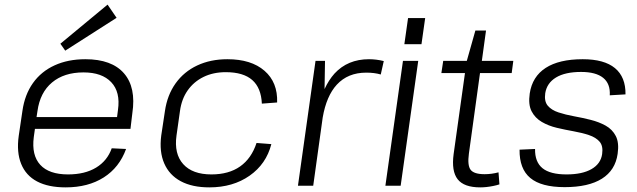

<svg xmlns="http://www.w3.org/2000/svg" viewBox="-20 -803 2755 830"><path d="M264 7Q189 7 140.5 -18.5Q92 -44 71.5 -94.5Q51 -145 61 -216L77 -324Q87 -394 122.5 -444Q158 -494 216 -520.5Q274 -547 349 -547Q463 -547 516 -486Q569 -425 552 -313L544 -246H131L126 -210Q116 -132 154 -90.5Q192 -49 274 -49Q347 -49 395.5 -78.5Q444 -108 463 -162L525 -159Q496 -79 428.5 -36Q361 7 264 7ZM138 -297H486L490 -328Q501 -405 461 -447.5Q421 -490 341 -490Q257 -490 205 -446.5Q153 -403 142 -323ZM484 -726 262 -584 241 -614 445 -783Z M885 7Q811 7 761.5 -19.5Q712 -46 690 -96.5Q668 -147 677 -217L693 -323Q703 -392 739 -442.5Q775 -493 832.5 -520Q890 -547 963 -547Q1066 -547 1123.5 -497Q1181 -447 1178 -360L1112 -355Q1109 -423 1070.5 -457Q1032 -491 956 -491Q902 -491 860 -470.5Q818 -450 791.5 -412.5Q765 -375 758 -323L743 -217Q732 -138 772 -93.5Q812 -49 894 -49Q969 -49 1018 -83.5Q1067 -118 1089 -185L1153 -180Q1131 -94 1059 -43.5Q987 7 885 7Z M1344 -540H1385L1383 -418Q1401 -457 1426 -485Q1483 -547 1575 -547Q1591 -547 1607 -545Q1623 -543 1639 -539L1626 -481Q1599 -489 1563 -489Q1484 -489 1436 -437Q1391 -388 1375 -295L1334 0H1268Z M1788 -540 1712 0H1646L1722 -540ZM1818 -725 1802 -612H1728L1744 -725Z M2056 7Q1986 7 1958.5 -28Q1931 -63 1941 -137L1990 -487H1888L1896 -540H1998L2035 -671H2081L2063 -540H2199L2192 -487H2055L2007 -139Q2000 -88 2014.5 -69Q2029 -50 2075 -50Q2090 -50 2105 -52Q2120 -54 2135 -58L2139 -6Q2127 -2 2112 1Q2097 4 2083 5.5Q2069 7 2056 7Z M2421 6Q2320 6 2272.5 -33.5Q2225 -73 2226 -156L2293 -159Q2292 -103 2325 -76Q2358 -49 2429 -49Q2497 -49 2537 -72Q2577 -95 2583 -137Q2588 -172 2572 -190.5Q2556 -209 2526 -219Q2496 -229 2459.5 -235.5Q2423 -242 2387 -250.5Q2351 -259 2322 -276Q2293 -293 2278 -322Q2263 -351 2270 -399Q2281 -472 2339 -509.5Q2397 -547 2499 -547Q2592 -547 2638.5 -508.5Q2685 -470 2684 -395L2616 -391Q2619 -441 2587.5 -466.5Q2556 -492 2492 -492Q2423 -492 2383.5 -468Q2344 -444 2337 -400Q2332 -365 2348 -346Q2364 -327 2394.5 -317Q2425 -307 2461 -300.5Q2497 -294 2533 -285Q2569 -276 2598 -260Q2627 -244 2642 -215Q2657 -186 2650 -138Q2640 -67 2582 -30.5Q2524 6 2421 6Z"/></svg>

Font: Pathway Extreme 8pt Thin 12pt ExtraLight
Style: Italic
Weight: 250
Italic angle: -8°
Version: Version 1.001;gftools[0.9.26]